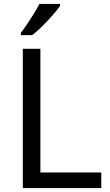

<svg xmlns="http://www.w3.org/2000/svg" viewBox="-20 -964 564 984"><path d="M97 0V-714H187V-80H499V0ZM288 -934Q276 -916 251 -887.5Q226 -859 197.5 -830.5Q169 -802 145 -784H87V-796Q102 -815 119.5 -841Q137 -867 154 -894.5Q171 -922 182 -944H288Z"/></svg>

Font: Go Noto Kurrent-Regular
Style: Regular
Weight: 400
Designer: Monotype Design Team
Foundry: Monotype Imaging Inc.
Version: Version 2.012; ttfautohint (v1.8.4.7-5d5b)